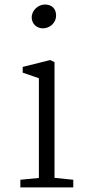

<svg xmlns="http://www.w3.org/2000/svg" viewBox="-20 -814 373 834"><path d="M166 -690.9C194.8 -690.9 223.6 -712.9 223.6 -746.6C223.6 -772.9 208.5 -794.4 174.8 -794.4C147.5 -794.4 117.7 -770.5 117.7 -738.3C117.7 -709 141.1 -690.9 166 -690.9ZM68.4 0H298.3V-33.2L216.8 -41.5V-543.9L198.2 -553.2L78.6 -523.4V-498.5L148.9 -474.1V-41L68.4 -33.2Z"/></svg>

Font: Merriweather
Style: Light
Weight: 250
Designer: Eben Sorkin ( eben@eyebytes.com )
Foundry: Sorkin Type Co.
Version: Version 1.003